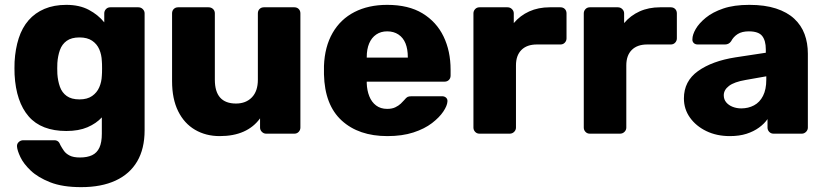

<svg xmlns="http://www.w3.org/2000/svg" viewBox="-20 -550 3398 790"><path d="M314 220Q237 220 186.5 200Q136 180 106.5 152Q77 124 64 96.5Q51 69 50 53Q49 42 57 34.5Q65 27 76 27H203Q213 27 219 32Q225 37 229 48Q235 59 243 70.5Q251 82 266.5 90Q282 98 309 98Q339 98 359 88.5Q379 79 389 57.5Q399 36 399 0V-67Q376 -42 340 -26.5Q304 -11 253 -11Q202 -11 163 -26Q124 -41 98 -71Q72 -101 57.5 -144Q43 -187 40 -243Q39 -269 40 -296Q43 -349 57 -392.5Q71 -436 97.5 -466.5Q124 -497 163 -513.5Q202 -530 253 -530Q307 -530 345.5 -509.5Q384 -489 409 -458V-495Q409 -505 416 -512.5Q423 -520 434 -520H549Q560 -520 567.5 -512.5Q575 -505 575 -495V-14Q575 62 544.5 114Q514 166 455.5 193Q397 220 314 220ZM307 -141Q339 -141 359 -155Q379 -169 388.5 -191Q398 -213 399 -238Q400 -249 400 -269Q400 -289 399 -299Q398 -325 388.5 -347Q379 -369 359 -382.5Q339 -396 307 -396Q274 -396 254.5 -382Q235 -368 226.5 -344Q218 -320 216 -291Q215 -269 216 -246Q218 -217 226.5 -193Q235 -169 254.5 -155Q274 -141 307 -141Z M884 10Q827 10 782.5 -16Q738 -42 713 -92.5Q688 -143 688 -216V-495Q688 -506 695 -513Q702 -520 713 -520H838Q849 -520 856.5 -513Q864 -506 864 -495V-222Q864 -124 951 -124Q992 -124 1016.5 -149.5Q1041 -175 1041 -222V-495Q1041 -506 1048 -513Q1055 -520 1066 -520H1191Q1202 -520 1209 -513Q1216 -506 1216 -495V-25Q1216 -15 1209 -7.5Q1202 0 1191 0H1075Q1065 0 1057.5 -7.5Q1050 -15 1050 -25V-63Q1024 -27 982.5 -8.5Q941 10 884 10Z M1574 10Q1456 10 1386 -54Q1316 -118 1313 -244Q1313 -251 1313 -262Q1313 -273 1313 -279Q1316 -358 1348.5 -414.5Q1381 -471 1438.5 -500.5Q1496 -530 1573 -530Q1661 -530 1718.5 -495Q1776 -460 1805 -400Q1834 -340 1834 -263V-239Q1834 -228 1827 -221Q1820 -214 1809 -214H1489Q1489 -213 1489 -211Q1489 -209 1489 -207Q1490 -178 1499.5 -154Q1509 -130 1527.5 -116Q1546 -102 1573 -102Q1593 -102 1606.5 -108.5Q1620 -115 1629 -123.5Q1638 -132 1643 -138Q1652 -149 1657.5 -151.5Q1663 -154 1675 -154H1799Q1809 -154 1815.5 -148Q1822 -142 1821 -132Q1820 -115 1804 -91Q1788 -67 1757.5 -43.5Q1727 -20 1681 -5Q1635 10 1574 10ZM1489 -313H1658V-315Q1658 -348 1648.5 -371.5Q1639 -395 1619.5 -408Q1600 -421 1573 -421Q1547 -421 1528 -408Q1509 -395 1499 -371.5Q1489 -348 1489 -315Z M1953 0Q1942 0 1935 -7.5Q1928 -15 1928 -25V-495Q1928 -505 1935 -512.5Q1942 -520 1953 -520H2068Q2079 -520 2086.5 -512.5Q2094 -505 2094 -495V-455Q2120 -486 2157.5 -503Q2195 -520 2242 -520H2286Q2297 -520 2304 -513Q2311 -506 2311 -495V-392Q2311 -382 2304 -374.5Q2297 -367 2286 -367H2189Q2148 -367 2125.5 -344.5Q2103 -322 2103 -281V-25Q2103 -15 2095.5 -7.5Q2088 0 2077 0Z M2407 0Q2396 0 2389 -7.5Q2382 -15 2382 -25V-495Q2382 -505 2389 -512.5Q2396 -520 2407 -520H2522Q2533 -520 2540.5 -512.5Q2548 -505 2548 -495V-455Q2574 -486 2611.5 -503Q2649 -520 2696 -520H2740Q2751 -520 2758 -513Q2765 -506 2765 -495V-392Q2765 -382 2758 -374.5Q2751 -367 2740 -367H2643Q2602 -367 2579.5 -344.5Q2557 -322 2557 -281V-25Q2557 -15 2549.5 -7.5Q2542 0 2531 0Z M2983 10Q2929 10 2886.5 -10.5Q2844 -31 2819 -66Q2794 -101 2794 -145Q2794 -216 2852 -257.5Q2910 -299 3006 -314L3131 -333V-347Q3131 -383 3116 -402Q3101 -421 3061 -421Q3033 -421 3015.5 -410Q2998 -399 2988 -380Q2979 -367 2963 -367H2851Q2840 -367 2834 -373.5Q2828 -380 2829 -389Q2829 -407 2842.5 -430.5Q2856 -454 2884 -477Q2912 -500 2956 -515Q3000 -530 3063 -530Q3127 -530 3173 -515Q3219 -500 3248 -473Q3277 -446 3290.5 -409.5Q3304 -373 3304 -329V-25Q3304 -15 3296.5 -7.5Q3289 0 3279 0H3163Q3152 0 3145 -7.5Q3138 -15 3138 -25V-60Q3125 -41 3103 -25Q3081 -9 3051.5 0.5Q3022 10 2983 10ZM3030 -104Q3059 -104 3082.5 -116.5Q3106 -129 3119.5 -155.5Q3133 -182 3133 -222V-236L3048 -221Q3001 -213 2979.5 -196.5Q2958 -180 2958 -158Q2958 -141 2968 -129Q2978 -117 2994.5 -110.5Q3011 -104 3030 -104Z"/></svg>

Font: Rubik Light
Style: Bold
Weight: 700
Version: Version 2.104